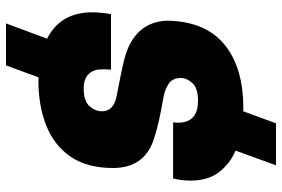

<svg xmlns="http://www.w3.org/2000/svg" viewBox="-170 -710 940 640"><g transform="rotate(-90 300.0 -390.0)"><path d="M209 60H69L118 -75Q76 -92 47 -129Q18 -166 18 -224Q18 -254 25 -283H212L211 -267Q211 -200 284 -200Q326 -200 343 -218.5Q360 -237 360 -257Q360 -285 340.5 -298Q321 -311 291 -316Q209 -330 163 -345Q60 -375 60 -483Q60 -570 98 -625Q136 -680 202 -706Q268 -732 352 -732Q360 -732 362 -731L402 -840H542L491 -703Q579 -659 579 -552Q579 -528 573 -490H388L389 -514L388 -535Q378 -581 326 -581Q283 -581 266 -561.5Q249 -542 249 -520Q249 -479 306 -470Q369 -458 404.5 -450Q440 -442 460 -433Q551 -393 551 -297Q547 -173 470.5 -111Q394 -49 261 -49H249Z"/></g></svg>

Font: Tanohe Sans ExtraBold
Style: Italic
Weight: 800
Designer: Village Type and Design LLC & Cristiano Sobral
Foundry: Cooper Hewitt Smithsonian Design Museum
Version: Version 1.00;September 29, 2021;FontCreator 13.0.0.2655 64-b